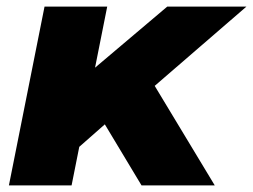

<svg xmlns="http://www.w3.org/2000/svg" viewBox="-20 -562 767 582"><path d="M192 -92 234 -328 487 -542H727L425 -281L317 -202ZM7 0 115 -542H305L197 0ZM409 0 284 -208 418 -353 631 0Z"/></svg>

Font: Montserrat Thin ExtraBold
Style: Italic
Weight: 800
Italic angle: -11.3°
Version: Version 9.000